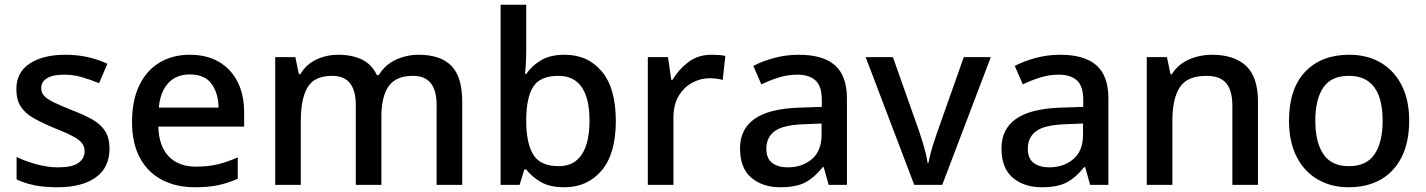

<svg xmlns="http://www.w3.org/2000/svg" viewBox="-20 -780 6016 810"><path d="M442 -153Q442 -73 384 -31.5Q326 10 222 10Q166 10 125 1.5Q84 -7 50 -23V-118Q86 -100 133.5 -87Q181 -74 225 -74Q284 -74 310.5 -92.5Q337 -111 337 -142Q337 -160 327 -174.5Q317 -189 289.5 -204Q262 -219 209 -240Q158 -261 122 -281.5Q86 -302 67.5 -330.5Q49 -359 49 -404Q49 -475 105.5 -512Q162 -549 255 -549Q305 -549 348.5 -539.5Q392 -530 433 -511L398 -429Q362 -444 325.5 -454.5Q289 -465 250 -465Q203 -465 178.5 -450Q154 -435 154 -409Q154 -390 165.5 -376.5Q177 -363 205.5 -349Q234 -335 284 -315Q334 -296 369.5 -276Q405 -256 423.5 -227Q442 -198 442 -153Z M781 -549Q852 -549 903 -519.5Q954 -490 982 -435.5Q1010 -381 1010 -305V-246H648Q650 -164 691.5 -120.5Q733 -77 807 -77Q859 -77 899.5 -87Q940 -97 983 -116V-26Q943 -8 901.5 1Q860 10 802 10Q724 10 664 -21Q604 -52 570.5 -113.5Q537 -175 537 -266Q537 -356 567.5 -419.5Q598 -483 653 -516Q708 -549 781 -549ZM780 -466Q724 -466 690 -429.5Q656 -393 650 -326H902Q901 -388 872 -427Q843 -466 780 -466Z M1746 -549Q1838 -549 1884 -502.5Q1930 -456 1930 -351V0H1822V-336Q1822 -398 1797.5 -429Q1773 -460 1722 -460Q1650 -460 1619.5 -416Q1589 -372 1589 -289V0H1481V-336Q1481 -398 1456.5 -429Q1432 -460 1381 -460Q1306 -460 1277.5 -411.5Q1249 -363 1249 -271V0H1141V-539H1226L1241 -467H1247Q1272 -509 1315 -529Q1358 -549 1406 -549Q1467 -549 1508.5 -528Q1550 -507 1570 -463H1578Q1604 -507 1650 -528Q1696 -549 1746 -549Z M2200 -578Q2200 -545 2198.5 -515Q2197 -485 2195 -468H2200Q2223 -502 2262 -525.5Q2301 -549 2362 -549Q2460 -549 2519 -478.5Q2578 -408 2578 -270Q2578 -131 2518 -60.5Q2458 10 2361 10Q2299 10 2261 -12.5Q2223 -35 2200 -65H2192L2172 0H2092V-760H2200ZM2336 -460Q2260 -460 2230.5 -415.5Q2201 -371 2200 -278V-270Q2200 -177 2229.5 -128Q2259 -79 2338 -79Q2402 -79 2434.5 -128.5Q2467 -178 2467 -271Q2467 -365 2434 -412.5Q2401 -460 2336 -460Z M2981 -549Q2995 -549 3011.5 -548Q3028 -547 3040 -544L3029 -443Q3018 -446 3003 -448Q2988 -450 2975 -450Q2935 -450 2899.5 -430.5Q2864 -411 2842.5 -374Q2821 -337 2821 -283V0H2713V-539H2798L2812 -443H2817Q2843 -487 2884 -518Q2925 -549 2981 -549Z M3350 -549Q3452 -549 3502.5 -504.5Q3553 -460 3553 -365V0H3476L3455 -75H3451Q3416 -31 3377.5 -10.5Q3339 10 3271 10Q3198 10 3150 -30Q3102 -70 3102 -154Q3102 -236 3164 -279Q3226 -322 3354 -326L3447 -329V-358Q3447 -417 3420 -441Q3393 -465 3344 -465Q3303 -465 3265 -453Q3227 -441 3192 -424L3158 -502Q3196 -522 3246 -535.5Q3296 -549 3350 -549ZM3374 -256Q3283 -253 3248 -226.5Q3213 -200 3213 -153Q3213 -111 3238 -92.5Q3263 -74 3303 -74Q3364 -74 3405 -108.5Q3446 -143 3446 -212V-259Z M3837 0 3632 -539H3747L3858 -225Q3865 -204 3872.5 -179.5Q3880 -155 3885.5 -132.5Q3891 -110 3893 -93H3897Q3900 -110 3906 -133Q3912 -156 3920 -180.5Q3928 -205 3935 -225L4046 -539H4160L3955 0Z M4453 -549Q4555 -549 4605.5 -504.5Q4656 -460 4656 -365V0H4579L4558 -75H4554Q4519 -31 4480.5 -10.5Q4442 10 4374 10Q4301 10 4253 -30Q4205 -70 4205 -154Q4205 -236 4267 -279Q4329 -322 4457 -326L4550 -329V-358Q4550 -417 4523 -441Q4496 -465 4447 -465Q4406 -465 4368 -453Q4330 -441 4295 -424L4261 -502Q4299 -522 4349 -535.5Q4399 -549 4453 -549ZM4477 -256Q4386 -253 4351 -226.5Q4316 -200 4316 -153Q4316 -111 4341 -92.5Q4366 -74 4406 -74Q4467 -74 4508 -108.5Q4549 -143 4549 -212V-259Z M5093 -549Q5186 -549 5236.5 -502.5Q5287 -456 5287 -351V0H5179V-335Q5179 -398 5153 -429Q5127 -460 5070 -460Q4988 -460 4957 -411.5Q4926 -363 4926 -271V0H4818V-539H4903L4918 -467H4924Q4950 -509 4996 -529Q5042 -549 5093 -549Z M5925 -271Q5925 -181 5893.5 -118Q5862 -55 5805 -22.5Q5748 10 5669 10Q5597 10 5540 -22.5Q5483 -55 5450.5 -118Q5418 -181 5418 -271Q5418 -405 5486 -477Q5554 -549 5672 -549Q5747 -549 5803.5 -516.5Q5860 -484 5892.5 -422Q5925 -360 5925 -271ZM5529 -271Q5529 -180 5563 -129.5Q5597 -79 5671 -79Q5745 -79 5779 -129.5Q5813 -180 5813 -271Q5813 -331 5798 -373Q5783 -415 5751.5 -437.5Q5720 -460 5670 -460Q5596 -460 5562.5 -410.5Q5529 -361 5529 -271Z"/></svg>

Font: Noto Traditional Nushu Medium
Style: Regular
Weight: 500
Version: Version 2.003